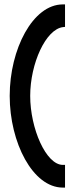

<svg xmlns="http://www.w3.org/2000/svg" viewBox="-20 -715 332 871"><path d="M24 -280C24 -68 129 136 265 136H275V33H265C189 33 117 -132 117 -280C117 -427 188 -583 266 -592L275 -593V-695H265C129 -695 24 -492 24 -280Z"/></svg>

Font: Charger Pro
Style: ExBdSuExt
Weight: 400
Designer: Jasper
Foundry: Cannot Into Space Fonts
Version: Version 1.09